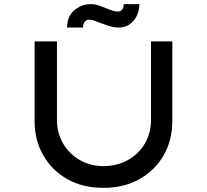

<svg xmlns="http://www.w3.org/2000/svg" viewBox="-20 -901 999 927"><path d="M479 6Q380 6 305.5 -36Q231 -78 189 -151Q147 -224 147 -317V-701H255V-322Q255 -258 285 -207.5Q315 -157 366 -128Q417 -99 479 -99Q545 -99 597 -128Q649 -157 679 -207.5Q709 -258 709 -322V-701H812V-317Q812 -224 770 -151Q728 -78 653 -36Q578 6 479 6ZM553 -768Q530 -768 506.5 -775.5Q483 -783 462 -791Q445 -798 433 -802Q421 -806 411 -806Q398 -806 389.5 -796Q381 -786 381 -768H304Q304 -822 339 -851.5Q374 -881 418 -881Q439 -881 459 -874Q479 -867 498 -859Q512 -853 525.5 -849Q539 -845 548 -845Q562 -845 570 -855Q578 -865 577 -881H653Q653 -852 641 -826Q629 -800 606.5 -784Q584 -768 553 -768Z"/></svg>

Font: Lexend Peta
Style: Regular
Weight: 400
Designer: Bonnie Shaver-Troup, Thomas Jockin
Foundry: Lexend
Version: Version 1.007